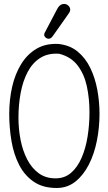

<svg xmlns="http://www.w3.org/2000/svg" viewBox="-20 -945 540 957"><path d="M271 -726Q328 -720 367 -688Q406 -656 430 -606.5Q454 -557 465 -497.5Q476 -438 476 -377Q476 -310 463 -244Q450 -178 423 -125Q396 -72 356 -40Q316 -8 262 -8Q194 -8 148.5 -39Q103 -70 76 -122Q49 -174 37.5 -240.5Q26 -307 26 -377Q26 -448 40.5 -512Q55 -576 85.5 -625.5Q116 -675 162 -702Q208 -729 271 -726ZM275 -677Q220 -681 181 -656.5Q142 -632 118 -586.5Q94 -541 83 -482Q72 -423 72 -359Q72 -302 82.5 -248Q93 -194 115.5 -150.5Q138 -107 173 -81.5Q208 -56 257 -56Q302 -56 334 -83.5Q366 -111 386.5 -158Q407 -205 416.5 -264Q426 -323 426 -385Q426 -454 413 -514.5Q400 -575 367 -618.5Q334 -662 275 -677ZM265 -900Q275 -919 288.5 -923.5Q302 -928 313.5 -922Q325 -916 329 -904Q333 -892 322 -877L243 -765Q233 -751 221.5 -752Q210 -753 203.5 -762Q197 -771 203 -782Z"/></svg>

Font: Yomogi
Style: Regular
Weight: 400
Designer: satsuyako
Foundry: satsuyako
Version: Version 3.100